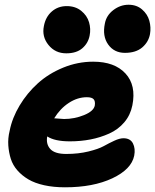

<svg xmlns="http://www.w3.org/2000/svg" viewBox="-20 -756 661 818"><path d="M512.2 -530.8Q466.3 -530.8 440.9 -566.4Q415.5 -602.1 426.8 -655.8Q433.1 -690.4 462.9 -713.1Q492.7 -735.8 527.8 -735.8Q562 -735.8 585.2 -715.8Q608.4 -695.8 616.2 -667.7Q624 -639.6 619.1 -610.8Q612.8 -576.7 585.7 -553.7Q558.6 -530.8 512.2 -530.8ZM262.2 -528.8Q215.3 -528.8 186.5 -564.5Q157.7 -600.1 167 -645Q174.3 -684.1 200.7 -707Q227.1 -730 264.2 -730Q301.3 -730 326.2 -709.7Q351.1 -689.5 359.4 -661.1Q367.7 -632.8 361.8 -604Q355.5 -571.8 330.6 -550.3Q305.7 -528.8 262.2 -528.8ZM256.8 42Q208 42 168.2 33.2Q128.4 24.4 101.1 8.3Q73.7 -7.8 54.2 -30Q34.7 -52.2 26.1 -79.1Q17.6 -106 15.4 -136.2Q13.2 -166.5 21 -198.2Q31.7 -253.4 63.5 -306.4Q95.2 -359.4 141.1 -400.9Q187 -442.4 249 -467.8Q311 -493.2 377 -493.2Q468.3 -493.2 514.6 -442.9Q561 -392.6 543.9 -307.1Q535.6 -265.6 509.5 -234.9Q483.4 -204.1 445.3 -187Q407.2 -169.9 365.5 -161.9Q323.7 -153.8 277.8 -153.8Q212.9 -153.8 181.2 -174.8Q175.3 -142.1 194.3 -121.1Q213.4 -100.1 262.2 -100.1Q314 -100.1 356.7 -110.6Q399.4 -121.1 421.9 -133.5Q444.3 -146 467 -156.5Q489.7 -167 505.9 -167Q535.2 -167 546.4 -145Q557.6 -123 551.8 -92.8Q540 -34.7 458.5 3.7Q377 42 256.8 42ZM350.1 -341.8Q310.1 -341.8 273.2 -317.6Q236.3 -293.5 210.9 -252Q244.6 -249 252.9 -249Q296.9 -249 337.9 -265.6Q378.9 -282.2 383.8 -306.2Q386.7 -324.7 378.9 -333.3Q371.1 -341.8 350.1 -341.8Z"/></svg>

Font: Shantell Sans Bouncy
Style: Italic
Weight: 800
Italic angle: -11.31°
Designer: Stephen Nixon, Anya Danilova, Shantell Martin
Foundry: Arrow Type
Version: Version 1.006;[9816181b4]